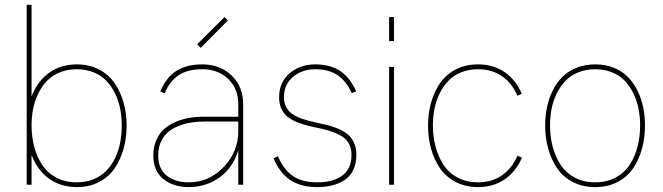

<svg xmlns="http://www.w3.org/2000/svg" viewBox="-20 -760 2729 790"><path d="M109.9 -740.2V-362.8Q133.3 -425.3 181.6 -460.2Q230 -495.1 295.9 -495.1Q347.7 -495.1 387.9 -473.9Q428.2 -452.6 452.4 -416.7Q476.6 -380.9 488.8 -336.7Q501 -292.5 501 -243.2Q501 -193.4 488.8 -149.2Q476.6 -105 452.6 -68.8Q428.7 -32.7 388.4 -11.5Q348.1 9.8 295.9 9.8Q230 9.8 181.6 -25.1Q133.3 -60.1 109.9 -122.1V0H89.8V-740.2ZM481 -243.2Q481 -278.8 474.6 -311.8Q468.3 -344.7 453.9 -374.8Q439.5 -404.8 418.2 -427Q397 -449.2 365.5 -462.2Q334 -475.1 295.9 -475.1Q257.3 -475.1 225.8 -462.2Q194.3 -449.2 173.1 -427Q151.9 -404.8 137.2 -374.8Q122.6 -344.7 116.2 -311.8Q109.9 -278.8 109.9 -243.2Q109.9 -197.8 120.6 -157Q131.3 -116.2 152.8 -82.8Q174.3 -49.3 211.2 -29.5Q248 -9.8 295.9 -9.8Q334.5 -9.8 365.7 -22.9Q397 -36.1 418.2 -58.1Q439.5 -80.1 453.9 -110.4Q468.3 -140.6 474.6 -173.8Q481 -207 481 -243.2Z M903.8 -689.9 917.5 -675.8 805.7 -563 791.5 -578.1ZM980.5 -331.1V0H960.4V-142.1Q939.9 -71.3 884.3 -30.8Q828.6 9.8 756.8 9.8Q692.4 9.8 651.6 -23.7Q610.8 -57.1 610.8 -120.1Q610.8 -154.8 622.8 -182.6Q634.8 -210.4 654.5 -228.3Q674.3 -246.1 701.9 -258.1Q729.5 -270 758.5 -274.9Q787.6 -279.8 819.8 -279.8H960.4V-331.1Q960.4 -395.5 918.7 -435.3Q877 -475.1 812.5 -475.1Q752.4 -475.1 715.6 -450.9Q678.7 -426.8 657.7 -376L639.6 -383.8Q663.1 -440.4 704.8 -467.8Q746.6 -495.1 812.5 -495.1Q885.3 -495.1 932.9 -449.5Q980.5 -403.8 980.5 -331.1ZM960.4 -220.2V-259.8H819.8Q783.2 -259.8 751.5 -252.9Q719.7 -246.1 691.7 -230.7Q663.6 -215.3 647.2 -187Q630.9 -158.7 630.9 -120.1Q630.9 -65.4 665.8 -37.6Q700.7 -9.8 756.8 -9.8Q840.3 -9.8 900.4 -73Q960.4 -136.2 960.4 -220.2Z M1445.3 -383.8 1427.2 -377Q1404.8 -426.8 1368.7 -450.9Q1332.5 -475.1 1277.3 -475.1Q1223.6 -475.1 1186 -444.1Q1148.4 -413.1 1148.4 -359.9Q1148.4 -335 1158.7 -317.1Q1168.9 -299.3 1186 -288.6Q1203.1 -277.8 1225.6 -270.5Q1248 -263.2 1272.7 -257.6Q1297.4 -252 1322 -246.3Q1346.7 -240.7 1369.1 -231.4Q1391.6 -222.2 1408.7 -209Q1425.8 -195.8 1436 -174.1Q1446.3 -152.3 1446.3 -123Q1446.3 -87.4 1433.6 -61Q1420.9 -34.7 1398.2 -19.5Q1375.5 -4.4 1347.2 2.7Q1318.8 9.8 1284.7 9.8Q1217.8 9.8 1174.6 -19Q1131.3 -47.9 1105.5 -108.9L1123.5 -117.2Q1147.9 -60.5 1186 -35.2Q1224.1 -9.8 1284.7 -9.8Q1314.9 -9.8 1339.4 -15.6Q1363.8 -21.5 1383.8 -34.2Q1403.8 -46.9 1415 -69.3Q1426.3 -91.8 1426.3 -123Q1426.3 -148.9 1416 -168Q1405.8 -187 1388.7 -198Q1371.6 -209 1349.1 -217Q1326.7 -225.1 1302 -230.5Q1277.3 -235.8 1252.7 -241.5Q1228 -247.1 1205.6 -255.9Q1183.1 -264.6 1166 -277.1Q1148.9 -289.6 1138.7 -310.5Q1128.4 -331.5 1128.4 -359.9Q1128.4 -421.4 1171.6 -458.3Q1214.8 -495.1 1277.3 -495.1Q1338.9 -495.1 1379.9 -467.8Q1420.9 -440.4 1445.3 -383.8Z M1601.1 -689.9V-590.8H1581.1V-689.9ZM1601.1 -484.9V0H1581.1V-484.9Z M2108.9 -119.1 2127.9 -111.8Q2103 -53.7 2056.4 -22Q2009.8 9.8 1947.3 9.8Q1895 9.8 1854.5 -11.5Q1814 -32.7 1789.8 -68.6Q1765.6 -104.5 1753.4 -148.9Q1741.2 -193.4 1741.2 -243.2Q1741.2 -292.5 1753.4 -336.7Q1765.6 -380.9 1789.8 -416.7Q1814 -452.6 1854.5 -473.9Q1895 -495.1 1947.3 -495.1Q2009.8 -495.1 2055.9 -463.6Q2102.1 -432.1 2127 -374L2108.9 -366.2Q2086.4 -418.5 2045.2 -446.8Q2003.9 -475.1 1947.3 -475.1Q1908.7 -475.1 1877.2 -462.2Q1845.7 -449.2 1824.5 -427Q1803.2 -404.8 1788.6 -374.8Q1773.9 -344.7 1767.6 -311.8Q1761.2 -278.8 1761.2 -243.2Q1761.2 -197.8 1772 -157Q1782.7 -116.2 1804.2 -82.8Q1825.7 -49.3 1862.5 -29.5Q1899.4 -9.8 1947.3 -9.8Q2003.4 -9.8 2044.9 -38.3Q2086.4 -66.9 2108.9 -119.1Z M2633.8 -243.2Q2633.8 -193.4 2621.8 -149.2Q2609.9 -105 2585.9 -68.8Q2562 -32.7 2521.7 -11.5Q2481.4 9.8 2429.2 9.8Q2377 9.8 2336.2 -11.5Q2295.4 -32.7 2271.5 -68.8Q2247.6 -105 2235.4 -149.2Q2223.1 -193.4 2223.1 -243.2Q2223.1 -282.2 2230.5 -318.4Q2237.8 -354.5 2253.9 -387Q2270 -419.4 2293.7 -443.4Q2317.4 -467.3 2352.3 -481.2Q2387.2 -495.1 2429.2 -495.1Q2471.2 -495.1 2505.6 -481.2Q2540 -467.3 2563.5 -443.4Q2586.9 -419.4 2603 -387Q2619.1 -354.5 2626.5 -318.4Q2633.8 -282.2 2633.8 -243.2ZM2613.8 -243.2Q2613.8 -278.8 2607.4 -311.8Q2601.1 -344.7 2586.7 -374.8Q2572.3 -404.8 2551.3 -427Q2530.3 -449.2 2498.8 -462.2Q2467.3 -475.1 2429.2 -475.1Q2390.6 -475.1 2359.1 -462.2Q2327.6 -449.2 2306.4 -427Q2285.2 -404.8 2270.5 -374.8Q2255.9 -344.7 2249.5 -311.8Q2243.2 -278.8 2243.2 -243.2Q2243.2 -197.8 2253.9 -157Q2264.6 -116.2 2286.1 -82.8Q2307.6 -49.3 2344.5 -29.5Q2381.3 -9.8 2429.2 -9.8Q2476.6 -9.8 2513.2 -29.5Q2549.8 -49.3 2571.3 -82.8Q2592.8 -116.2 2603.3 -157Q2613.8 -197.8 2613.8 -243.2Z"/></svg>

Font: Genome Thin
Style: Regular
Weight: 250
Designer: Alfredo Marco Pradil
Version: Version 1.001